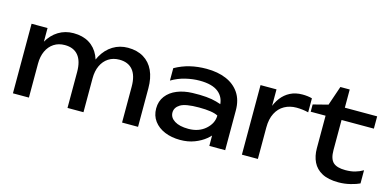

<svg xmlns="http://www.w3.org/2000/svg" viewBox="-69 -1104 3062 1509"><g transform="rotate(15 1462.0 -350.0)"><path d="M76 -566H206V-362V0H76V-381ZM415 -580Q490 -580 542.5 -548Q595 -516 622.5 -456.5Q650 -397 650 -313V0H520V-292Q520 -381 482.5 -426.5Q445 -472 373 -472Q322 -472 284.5 -447.5Q247 -423 226.5 -379Q206 -335 206 -276L160 -301Q169 -389 203.5 -451Q238 -513 292.5 -546.5Q347 -580 415 -580ZM858 -580Q933 -580 986 -548Q1039 -516 1066.5 -456.5Q1094 -397 1094 -313V0H964V-292Q964 -381 926.5 -426.5Q889 -472 817 -472Q766 -472 728.5 -447.5Q691 -423 670.5 -379Q650 -335 650 -276L604 -301Q613 -389 647.5 -451Q682 -513 736.5 -546.5Q791 -580 858 -580Z M1673 -322Q1673 -394 1622.5 -435Q1572 -476 1469 -476Q1414 -476 1355 -462Q1296 -448 1242 -416V-517Q1301 -550 1363.5 -565Q1426 -580 1497 -580Q1589 -580 1657.5 -551Q1726 -522 1764.5 -465Q1803 -408 1803 -323V0H1674ZM1439 -368Q1564 -372 1635.5 -351Q1707 -330 1714 -317.5Q1721 -305 1721 -178Q1721 -153 1701 -120Q1681 -87 1644 -56.5Q1607 -26 1555 -6Q1503 14 1439 14Q1369 14 1313.5 -9Q1258 -32 1226 -75Q1194 -118 1194 -177Q1194 -236 1226.5 -278.5Q1259 -321 1314.5 -343.5Q1370 -366 1439 -368ZM1326 -179Q1326 -138 1366.5 -112.5Q1407 -87 1479 -87Q1564 -87 1618.5 -135.5Q1673 -184 1673 -247Q1629 -271 1518.5 -271Q1408 -271 1367 -245.5Q1326 -220 1326 -179Z M1939 -566H2069V-360V0H1939V-385ZM2356 -570V-456Q2334 -462 2308 -465Q2282 -468 2259 -468Q2204 -468 2161 -444Q2118 -420 2093.5 -372.5Q2069 -325 2069 -256L2039 -293Q2043 -353 2059.5 -405.5Q2076 -458 2105.5 -497Q2135 -536 2178 -558Q2221 -580 2278 -580Q2298 -580 2319 -577.5Q2340 -575 2356 -570Z M2374 -466V-525L2495 -556L2549 -714H2625V-566H2888V-466H2625V-221Q2625 -150 2655.5 -121.5Q2686 -93 2755 -93Q2799 -93 2833 -102.5Q2867 -112 2898 -130V-23Q2872 -10 2824.5 2Q2777 14 2727 14Q2644 14 2593 -13.5Q2542 -41 2518.5 -89.5Q2495 -138 2495 -201V-466Z"/></g></svg>

Font: Bounded
Style: Regular
Weight: 400
Designer: Vlad Churkin
Version: Version 1.0